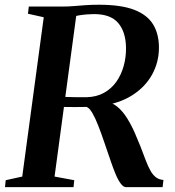

<svg xmlns="http://www.w3.org/2000/svg" viewBox="-30 -770 722 790"><path d="M-9.5 0 -6.5 -28.5 61.5 -43.5 150 -699 85 -713.5 88.5 -743H223Q250.5 -743 274.2 -745Q298 -747 322.8 -748.8Q347.5 -750.5 377 -750.5Q468 -750.5 522 -729.8Q576 -709 600 -669.5Q624 -630 624 -574Q624 -514.5 596 -463.5Q568 -412.5 514 -378Q460 -343.5 381.5 -334L401.5 -350Q429 -350.5 452 -331.5Q475 -312.5 493 -283.5Q511 -254.5 524.5 -223.5Q538 -192.5 547.5 -168.5Q560 -135.5 569.8 -110Q579.5 -84.5 589.5 -67Q599.5 -49.5 612 -40.2Q624.5 -31 642.5 -29.5L639 0H488Q478 0 467.2 -14Q456.5 -28 446 -52.8Q435.5 -77.5 425 -109Q411.5 -147.5 399 -184.8Q386.5 -222 374.2 -253.2Q362 -284.5 350 -305Q338 -325.5 326.5 -330Q319.5 -330 306.5 -329.8Q293.5 -329.5 278.2 -329.5Q263 -329.5 248.2 -329.8Q233.5 -330 223.5 -330L229.5 -371.5Q238 -371 251.2 -370.8Q264.5 -370.5 279.5 -370.2Q294.5 -370 307 -370Q319.5 -370 326 -370Q367 -371 397.8 -388Q428.5 -405 448.8 -433.8Q469 -462.5 479 -498.8Q489 -535 488.5 -574Q487.5 -638.5 456.5 -675.2Q425.5 -712 357 -712Q345.5 -712 328.5 -710.8Q311.5 -709.5 295 -706.8Q278.5 -704 268 -700L286.5 -726L194.5 -43.5L275.5 -28.5L272.5 0Z"/></svg>

Font: Merriweather 96pt SemiBold
Style: Italic
Weight: 600
Italic angle: -7.8°
Version: Version 2.101